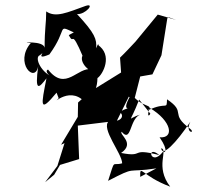

<svg xmlns="http://www.w3.org/2000/svg" viewBox="-20 -655 743 723"><path d="M239 -523C261 -479 244 -556 293 -440L294 -451C269 -420 333 -372 326 -394C272 -405 228 -308 161 -393C144 -387 172 -361 189 -361C134 -377 108 -440 130 -447C160 -472 105 -424 166 -450C238 -549 192 -563 258 -533ZM201 -285C168 -251 250 -346 310 -257C337 -312 346 -323 347 -361C367 -374 407 -448 347 -487C352 -458 356 -512 342 -473C345 -507 338 -529 270 -602C301 -599 340 -645 303 -633C233 -608 190 -587 154 -612C154 -564 148 -551 148 -472C151 -505 42 -493 96 -493C32 -419 113 -337 124 -407C110 -305 127 -324 155 -360C135 -259 127 -226 193 -306ZM546 -227C542 -218 532 -212 543 -249C628 -199 637 -133 581 -138C619 -82 597 -79 594 -84C547 -23 529 -114 580 -71C466 -100 528 -61 436 -79C490 -116 428 -148 438 -159C475 -115 467 -206 507 -223C459 -210 466 -181 504 -280ZM508 11C507 -40 512 7 621 48C562 -28 615 -90 587 -97C590 -62 643 -116 697 -197C674 -153 719 -151 696 -170C616 -229 685 -230 609 -281C607 -238 610 -274 538 -240C559 -263 514 -248 475 -301C420 -211 505 -271 426 -232C443 -235 455 -193 390 -199C358 -172 440 -77 440 -40C400 -29 415 -60 387 26C497 -31 450 -3 569 -21ZM643 -580 574 -600 490 -498C471 -478 452 -457 432 -438L436 -382L318 -309L274 -269L273 -215L210 -110L223 -116L196 -30L150 31L184 3L206 -34L278 -56L273 -182L420 -200L465 -291L485 -277L508 -367L554 -375L588 -447L610 -586L615 -590Z"/></svg>

Font: Charger Distortion
Style: 2It
Weight: 400
Designer: Jasper
Foundry: Cannot Into Space Fonts
Version: Version 0.98